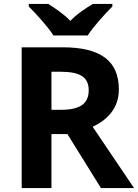

<svg xmlns="http://www.w3.org/2000/svg" viewBox="-20 -954 700 974"><path d="M251 -774H425C453 -819 514 -885 550 -921V-934H451C416 -913 371 -884 337 -848C302 -884 260 -912 225 -934H126V-921C163 -884 223 -819 251 -774ZM298 -714H90V0H241V-274H322L492 0H660L450 -311C520 -343 583 -402 583 -500C583 -644 492 -714 298 -714ZM287 -590C385 -590 430 -564 430 -496C430 -431 390 -397 290 -397H241V-590Z"/></svg>

Font: Noto Traditional Nushu
Style: Bold
Weight: 700
Designer: LIU Zhao
Foundry: LiuZhao Studio
Version: Version 2.003